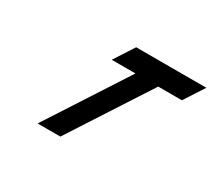

<svg xmlns="http://www.w3.org/2000/svg" viewBox="-135 -937 1282 1168"><g transform="rotate(30 506.5 -352.5)"><path d="M429.1 -562.9H595.7L232.3 -1.9H392.1L755.5 -562.9H922.1L1012.9 -703.1H519.9Z"/></g></svg>

Font: Hussar
Style: BdWodka
Weight: 700
Foundry: Cannot Into Space Fonts
Version: Version 2.00